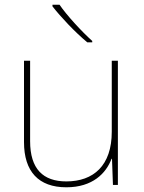

<svg xmlns="http://www.w3.org/2000/svg" viewBox="-20 -786 613 816"><path d="M233 -766H203V-759C238 -714 298 -650 351 -606H372V-612C327 -652 262 -723 233 -766ZM481 -528H455V-226C455 -82 377 -15 262 -15C163 -15 108 -68 108 -186V-528H82V-182C82 -57 144 10 262 10C374 10 431 -50 454 -111H456L460 0H481Z"/></svg>

Font: Noto Sans Lao Thin
Style: Regular
Weight: 100
Designer: Monotype Design Team
Foundry: Monotype Imaging Inc.
Version: Version 2.003